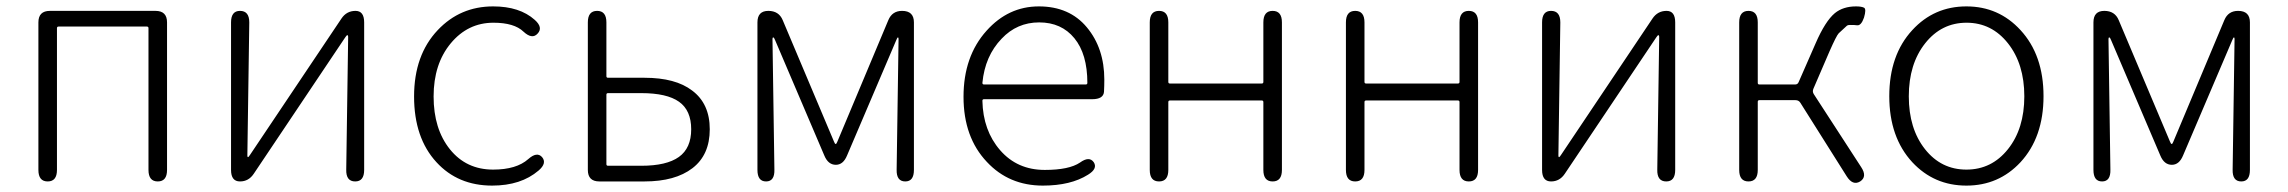

<svg xmlns="http://www.w3.org/2000/svg" viewBox="-20 -567 7150 600"><path d="M129 0Q100 0 100 -36V-497Q100 -533 136 -533H466Q502 -533 502 -497V-36Q502 0 473 0Q444 0 444 -36V-479Q444 -484 439 -484H163Q158 -484 158 -479V-36Q158 0 129 0Z M730 0Q702 0 702 -36V-497Q702 -533 730 -533Q759 -533 759 -497L753 -81Q753 -76 755 -76Q757 -76 762 -84L1047 -509Q1063 -533 1091 -533Q1118 -533 1118 -497V-36Q1118 0 1090 0Q1061 0 1062 -37L1068 -452Q1068 -457 1065.5 -457Q1063 -457 1058 -449L773 -24Q757 0 730 0Z M1518 13Q1411 13 1344 -60Q1274 -136 1274 -265.5Q1274 -395 1348 -473Q1418 -547 1521 -547Q1604 -547 1651 -505Q1678 -481 1660 -462Q1643 -443 1616 -468Q1587 -496 1522 -496Q1442 -496 1388.5 -431.5Q1335 -367 1335 -265.5Q1335 -164 1386 -100.5Q1437 -37 1521 -37Q1594 -37 1631 -70Q1658 -94 1674 -76Q1690 -57 1663 -34Q1608 13 1518 13Z M1853 0Q1817 0 1817 -36V-497Q1817 -533 1846 -533Q1875 -533 1875 -497V-329Q1875 -324 1880 -324H1994Q2091 -324 2143 -284Q2198 -243 2198 -163Q2198 -83 2144 -41.5Q2090 0 1994 0ZM1875 -54Q1875 -49 1880 -49H1984Q2063 -49 2101.5 -76.5Q2140 -104 2140 -163Q2140 -222 2102 -249Q2064 -276 1984 -276H1880Q1875 -276 1875 -271Z M2374 0Q2347 0 2347 -36V-497Q2347 -533 2381 -533Q2414 -533 2426 -504L2586 -125Q2589 -117 2591.5 -117Q2594 -117 2597 -125L2756 -504Q2768 -533 2799 -533Q2836 -533 2836 -497V-36Q2836 0 2809 0Q2781 0 2782 -37L2788 -445Q2788 -450 2786 -450Q2784 -450 2781 -442L2627 -81Q2615 -52 2592 -52Q2568 -52 2556 -81L2402 -442Q2399 -450 2396.5 -450Q2394 -450 2394 -445L2400 -37Q2401 0 2374 0Z M3239 13Q3133 13 3064 -61Q2991 -138 2991 -264.5Q2991 -391 3063 -471Q3131 -547 3226.5 -547Q3322 -547 3376.5 -481.5Q3431 -416 3431 -318Q3431 -299 3430 -280Q3428 -257 3393 -257H3055Q3050 -257 3050 -252Q3052 -159 3105.5 -97.5Q3159 -36 3245 -36Q3321 -36 3355 -59Q3384 -80 3398 -60Q3411 -40 3380 -21Q3326 13 3239 13ZM3050 -308Q3050 -303 3055 -303H3373Q3378 -303 3378 -308Q3378 -398 3337.5 -447.5Q3297 -497 3227.5 -497Q3158 -497 3110 -446Q3058 -392 3050 -308Z M3602 0Q3573 0 3573 -36V-497Q3573 -533 3602 -533Q3631 -533 3631 -497V-311Q3631 -306 3636 -306H3923Q3928 -306 3928 -311V-497Q3928 -533 3957 -533Q3986 -533 3986 -497V-36Q3986 0 3957 0Q3928 0 3928 -36V-248Q3928 -253 3923 -253H3636Q3631 -253 3631 -248V-36Q3631 0 3602 0Z M4215 0Q4186 0 4186 -36V-497Q4186 -533 4215 -533Q4244 -533 4244 -497V-311Q4244 -306 4249 -306H4536Q4541 -306 4541 -311V-497Q4541 -533 4570 -533Q4599 -533 4599 -497V-36Q4599 0 4570 0Q4541 0 4541 -36V-248Q4541 -253 4536 -253H4249Q4244 -253 4244 -248V-36Q4244 0 4215 0Z M4827 0Q4799 0 4799 -36V-497Q4799 -533 4827 -533Q4856 -533 4856 -497L4850 -81Q4850 -76 4852 -76Q4854 -76 4859 -84L5144 -509Q5160 -533 5188 -533Q5215 -533 5215 -497V-36Q5215 0 5187 0Q5158 0 5159 -37L5165 -452Q5165 -457 5162.5 -457Q5160 -457 5155 -449L4870 -24Q4854 0 4827 0Z M5444 0Q5415 0 5415 -36V-497Q5415 -533 5444 -533Q5473 -533 5473 -497V-308Q5473 -303 5478 -303H5590Q5598 -303 5601 -311L5654 -432Q5684 -501 5714 -526Q5740 -547 5780 -547Q5797 -547 5805 -543Q5813 -539 5805 -512Q5796 -486 5783 -488Q5778 -489 5761 -489Q5755 -489 5752 -487Q5739 -475 5726 -463Q5719 -456 5697 -406L5647 -290Q5643 -281 5648 -273L5796 -45Q5816 -15 5793 0Q5770 14 5751 -16L5606 -246Q5601 -254 5591 -254H5478Q5473 -254 5473 -249V-36Q5473 0 5444 0Z M5956 -60Q5884 -138 5884 -266.5Q5884 -395 5956 -473Q6024 -547 6125 -547Q6226 -547 6294 -473Q6366 -395 6366 -266.5Q6366 -138 6294 -60Q6226 13 6125 13Q6024 13 5956 -60ZM5995.5 -101Q6046 -37 6125 -37Q6204 -37 6255 -101Q6306 -165 6306 -266Q6306 -367 6255 -431.5Q6204 -496 6125.5 -496Q6047 -496 5996 -431.5Q5945 -367 5945 -266Q5945 -165 5995.5 -101Z M6549 0Q6522 0 6522 -36V-497Q6522 -533 6556 -533Q6589 -533 6601 -504L6761 -125Q6764 -117 6766.5 -117Q6769 -117 6772 -125L6931 -504Q6943 -533 6974 -533Q7011 -533 7011 -497V-36Q7011 0 6984 0Q6956 0 6957 -37L6963 -445Q6963 -450 6961 -450Q6959 -450 6956 -442L6802 -81Q6790 -52 6767 -52Q6743 -52 6731 -81L6577 -442Q6574 -450 6571.5 -450Q6569 -450 6569 -445L6575 -37Q6576 0 6549 0Z"/></svg>

Font: Resource Han Rounded CN Light
Style: Regular
Weight: 300
Designer: Cyano Hao (round all glyphs); Ryoko NISHIZUKA 西塚涼子 (kana, bopomofo & ideographs); Paul D. Hunt (Latin, Greek & Cyrillic)
Foundry: Cyano Hao
Version: 0.990